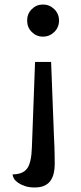

<svg xmlns="http://www.w3.org/2000/svg" viewBox="-20 -579 357 849"><path d="M219 34Q221 69 221.5 101Q222 133 222 147Q222 167 218 185.5Q214 204 204.5 218.5Q195 233 177.5 241.5Q160 250 133 250Q109 250 91 244Q73 238 60.5 229.5Q48 221 42 211Q36 201 36 192Q81 192 100 166Q119 140 121 73L135 -305H206ZM241 -488Q241 -458 220 -437.5Q199 -417 170 -417Q141 -417 120.5 -437.5Q100 -458 100 -488Q100 -518 120.5 -538.5Q141 -559 170 -559Q199 -559 220 -538.5Q241 -518 241 -488Z"/></svg>

Font: Milonga
Style: Regular
Weight: 400
Designer: Pablo Impallari, Brenda Gallo, Rodrigo Fuenzalida
Foundry: Pablo Impallari, Brenda Gallo, Rodrigo Fuenzalida
Version: Version 1.000; ttfautohint (v0.93) -l 8 -r 50 -G 200 -x 14 -